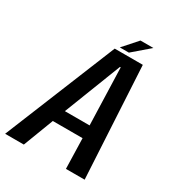

<svg xmlns="http://www.w3.org/2000/svg" viewBox="-213 -895 928 1009"><g transform="rotate(30 251.0 -390.0)"><path d="M-28.5 0 246.5 -675.5H417L454 0H340.5L335.5 -183.5H155L85 0ZM184 -260H334L323 -606H318.5ZM266.5 -694.5 342.5 -780H421L321.5 -694.5Z"/></g></svg>

Font: Anybody Medium
Style: Italic
Weight: 500
Italic angle: -10°
Designer: Tyler Finck
Foundry: Etcetera Type Company
Version: Version 1.010; ttfautohint (v1.8.3) -l 8 -r 50 -G 200 -x 14 